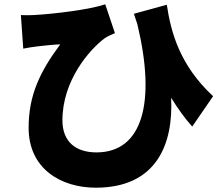

<svg xmlns="http://www.w3.org/2000/svg" viewBox="-20 -801 1040 892"><path d="M77 -731 88 -575C112 -580 127 -582 150 -585C175 -588 228 -594 260 -595C164 -466 113 -357 113 -207C113 -17 263 71 425 71C707 71 786 -131 775 -347C806 -297 838 -252 873 -213L970 -354C814 -499 774 -652 755 -779L602 -737L618 -689C705 -328 644 -93 428 -93C336 -93 270 -139 270 -242C270 -426 394 -569 466 -623C481 -633 499 -641 514 -647L469 -781C399 -757 233 -736 135 -731C116 -730 96 -730 77 -731Z"/></svg>

Font: ChiuKong Gothic MN Heavy
Style: Regular
Weight: 900
Designer: Ryoko NISHIZUKA 西塚涼子 (kana, bopomofo & ideographs); Paul D. Hunt (Latin, Greek & Cyrillic); Sandoll Communications 산돌커뮤니
Foundry: Adobe
Version: Version 1.300